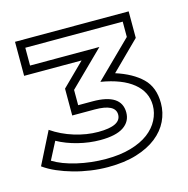

<svg xmlns="http://www.w3.org/2000/svg" viewBox="-75 -827 581 594"><g transform="rotate(-15 215.0 -530.5)"><path d="M384 -455Q384 -498 348.5 -527Q313 -556 246 -567L361 -680V-729H49V-672H271L161 -564V-515H207Q299 -515 299 -455Q299 -426 274.5 -409.5Q250 -393 200 -393Q165 -393 129 -402Q93 -411 64 -427Q57 -413 50 -400Q43 -387 35 -371Q64 -353 109 -342.5Q154 -332 202 -332Q247 -332 281.5 -342Q316 -352 338.5 -369Q361 -386 372.5 -408.5Q384 -431 384 -455ZM410 -455Q410 -425 397 -398Q384 -371 358 -350.5Q332 -330 293 -318Q254 -306 202 -306Q174 -306 146 -310Q118 -314 91.5 -321.5Q65 -329 42 -339Q19 -349 1 -362L53 -465Q85 -443 124 -431Q163 -419 200 -419Q273 -419 273 -455Q273 -489 207 -489H135V-575L207 -646H23V-755H387V-670L297 -581Q350 -564 380 -535Q410 -506 410 -455Z"/></g></svg>

Font: CMG Sans Outline
Style: Outline
Weight: 700
Designer: Julieta Ulanovsky
Foundry: Julieta Ulanovsky
Version: Version 7.200